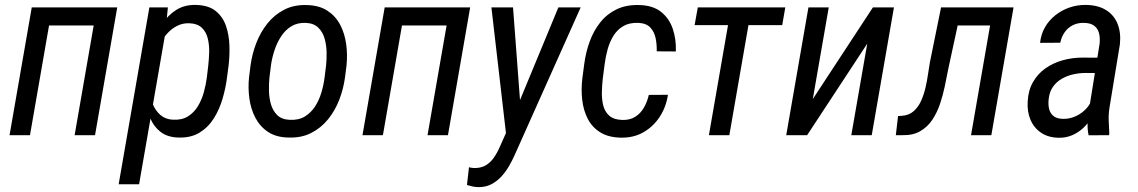

<svg xmlns="http://www.w3.org/2000/svg" viewBox="-20 -559 4706 794"><path d="M389.6 -528.3 376.5 -453.6H170.9L184.1 -528.3ZM195.8 -528.3 104 0H19.5L111.3 -528.3ZM464.8 -528.3 373 0H288.6L380.4 -528.3Z M663.6 -421.4 555.2 203.1H470.7L597.7 -528.3H674.3ZM925.3 -288.1 918.9 -239.3Q913.6 -196.3 900.6 -151.6Q887.7 -106.9 864.5 -69.8Q841.3 -32.7 805.2 -10.5Q769 11.7 716.8 9.8Q671.9 8.3 643.8 -13.7Q615.7 -35.6 601.3 -70.3Q586.9 -105 582.5 -144.8Q578.1 -184.6 581.1 -221.2L591.3 -296.4Q598.1 -336.4 612.3 -379.2Q626.5 -421.9 649.9 -458.5Q673.3 -495.1 708.3 -517.6Q743.2 -540 791.5 -538.6Q842.8 -537.1 872.1 -513.4Q901.4 -489.7 914.3 -452.4Q927.2 -415 928.7 -371.8Q930.2 -328.6 925.3 -288.1ZM835.4 -238.8 841.3 -288.6Q844.2 -314.5 845 -344Q845.7 -373.5 839.1 -400.4Q832.5 -427.2 814.2 -444.6Q795.9 -461.9 761.2 -462.9Q734.9 -463.4 712.6 -452.1Q690.4 -440.9 672.9 -421.9Q655.3 -402.8 643.3 -379.6Q631.3 -356.4 625.5 -333L601.6 -184.1Q601.1 -155.8 611.8 -128.7Q622.6 -101.6 643.3 -83.5Q664.1 -65.4 694.8 -64Q731.9 -62 757.1 -77.6Q782.2 -93.3 798.1 -119.4Q814 -145.5 822.8 -177Q831.5 -208.5 835.4 -238.8Z M1009.8 -238.8 1016.1 -288.6Q1022.5 -335.9 1039.8 -380.9Q1057.1 -425.8 1085.9 -461.9Q1114.7 -498 1155.5 -519Q1196.3 -540 1250 -538.1Q1300.8 -536.6 1334.5 -514.4Q1368.2 -492.2 1387 -456.1Q1405.8 -419.9 1411.6 -376.5Q1417.5 -333 1413.1 -289.1L1406.7 -238.8Q1400.4 -191.9 1383.1 -146.7Q1365.7 -101.6 1336.7 -65.7Q1307.6 -29.8 1266.8 -9Q1226.1 11.7 1172.9 9.8Q1121.6 8.8 1088.1 -13.7Q1054.7 -36.1 1035.9 -72.3Q1017.1 -108.4 1011.2 -151.9Q1005.4 -195.3 1009.8 -238.8ZM1100.6 -289.1 1094.2 -237.8Q1091.8 -213.4 1092.3 -183.8Q1092.8 -154.3 1100.6 -127.4Q1108.4 -100.6 1126.7 -82.8Q1145 -64.9 1177.7 -63.5Q1214.8 -61.5 1240.5 -77.1Q1266.1 -92.8 1283 -118.9Q1299.8 -145 1309.1 -176.5Q1318.4 -208 1322.3 -238.8L1328.6 -289.6Q1331.1 -314 1330.6 -343.3Q1330.1 -372.6 1322.3 -399.7Q1314.5 -426.8 1296.1 -444.8Q1277.8 -462.9 1244.6 -464.4Q1210 -465.8 1184.3 -450Q1158.7 -434.1 1141.6 -407.2Q1124.5 -380.4 1114.5 -349.1Q1104.5 -317.9 1100.6 -289.1Z M1849.1 -528.3 1835.9 -453.6H1630.4L1643.6 -528.3ZM1655.3 -528.3 1563.5 0H1479L1570.8 -528.3ZM1924.3 -528.3 1832.5 0H1748L1839.8 -528.3Z M2095.2 -60.1 2289.1 -528.3H2381.3L2108.4 82Q2098.1 105.5 2084.2 129.2Q2070.3 152.8 2052 172.4Q2033.7 191.9 2010.5 203.6Q1987.3 215.3 1958.5 214.8Q1946.8 214.8 1934.8 212.2Q1922.9 209.5 1911.1 206.1L1919.4 132.8Q1923.8 133.8 1928.2 134.5Q1932.6 135.3 1937 135.7Q1966.8 137.2 1987.3 125.5Q2007.8 113.8 2022 93.5Q2036.1 73.2 2046.9 48.3ZM2101.6 -528.3 2132.8 -113.8 2137.7 -20 2074.7 11.7 2012.2 -528.3Z M2553.2 -63Q2585 -62 2607.2 -76.2Q2629.4 -90.3 2643.1 -114.3Q2656.7 -138.2 2663.1 -166.5L2742.2 -167Q2734.9 -117.2 2708.7 -76.7Q2682.6 -36.1 2641.6 -12.5Q2600.6 11.2 2548.3 10.3Q2495.6 9.3 2461.9 -12Q2428.2 -33.2 2410.4 -68.1Q2392.6 -103 2387.7 -146Q2382.8 -189 2388.2 -234.4L2396 -293.9Q2402.3 -342.3 2418.5 -387Q2434.6 -431.6 2462.2 -466.3Q2489.7 -501 2530 -520.5Q2570.3 -540 2625 -538.1Q2680.2 -536.6 2713.9 -509.8Q2747.6 -482.9 2762.2 -439.7Q2776.9 -396.5 2774.9 -346.2L2695.8 -346.7Q2696.8 -374 2691.4 -400.6Q2686 -427.2 2669.4 -445.1Q2652.8 -462.9 2620.1 -464.4Q2583 -465.8 2557.9 -451.2Q2532.7 -436.5 2517.1 -411.4Q2501.5 -386.2 2492.9 -355.5Q2484.4 -324.7 2480.5 -293.9L2472.7 -233.9Q2469.7 -207.5 2469 -178.2Q2468.3 -148.9 2474.6 -123Q2481 -97.2 2499.5 -80.6Q2518.1 -64 2553.2 -63Z M3087.9 -528.3 2996.1 0H2911.6L3003.4 -528.3ZM3227.5 -528.3 3214.8 -455.1H2852.5L2865.7 -528.3Z M3341.3 -149.4 3589.8 -528.3H3676.8L3585 0H3500.5L3566.4 -378.4L3317.9 0H3231.4L3323.2 -528.3H3407.2Z M4096.7 -528.3 4083.5 -453.6H3878.4L3891.6 -528.3ZM4171.4 -528.3 4079.6 0H3995.6L4087.4 -528.3ZM3871.6 -528.3H3956.5L3901.4 -273.4Q3895 -240.2 3887.2 -202.6Q3879.4 -165 3867.2 -128.9Q3855 -92.8 3835.2 -63.2Q3815.4 -33.7 3785.4 -16.4Q3755.4 1 3712.4 0H3684.6L3693.8 -79.1L3709.5 -80.1Q3738.3 -82 3757.6 -98.6Q3776.9 -115.2 3788.6 -140.9Q3800.3 -166.5 3807.1 -195.8Q3814 -225.1 3817.9 -253.2Q3821.8 -281.2 3825.7 -302.2Z M4481 -90.3 4527.3 -377.9Q4529.8 -403.3 4524.7 -422.6Q4519.5 -441.9 4504.2 -453.1Q4488.8 -464.4 4460.9 -464.4Q4435.5 -464.8 4415.5 -454.3Q4395.5 -443.8 4382.6 -425.3Q4369.6 -406.7 4364.7 -382.3L4281.2 -381.8Q4284.7 -417.5 4301.5 -446.5Q4318.4 -475.6 4344.7 -496.3Q4371.1 -517.1 4403.3 -528.1Q4435.5 -539.1 4470.2 -538.6Q4520 -538.1 4553.2 -517.8Q4586.4 -497.6 4601.3 -461.2Q4616.2 -424.8 4611.3 -376L4568.4 -115.2Q4564 -87.4 4564.9 -61.5Q4565.9 -35.6 4567.4 -8.3L4566.4 0L4481.9 0.5Q4477.1 -22 4477.5 -44.9Q4478 -67.9 4481 -90.3ZM4533.7 -320.3 4523.4 -256.8 4469.7 -257.3Q4443.8 -257.3 4418.2 -251.5Q4392.6 -245.6 4370.8 -233.2Q4349.1 -220.7 4334.7 -200.4Q4320.3 -180.2 4316.9 -150.9Q4314 -127 4318.6 -108.2Q4323.2 -89.4 4337.6 -78.4Q4352.1 -67.4 4378.4 -67.4Q4405.8 -67.4 4431.2 -79.6Q4456.5 -91.8 4474.9 -112.8Q4493.2 -133.8 4499 -160.6L4512.2 -119.6Q4506.3 -94.2 4492.4 -70.6Q4478.5 -46.9 4458.5 -28.6Q4438.5 -10.3 4413.8 0.2Q4389.2 10.7 4361.3 10.7Q4316.9 10.7 4286.6 -9.3Q4256.3 -29.3 4241.7 -63.2Q4227.1 -97.2 4230 -140.1Q4232.4 -186 4252.2 -220.2Q4272 -254.4 4303.7 -276.6Q4335.4 -298.8 4374.8 -309.8Q4414.1 -320.8 4456.5 -320.8Z"/></svg>

Font: Roboto Condensed
Style: Italic
Weight: 400
Italic angle: -12°
Designer: Christian Robertson
Foundry: Google
Version: Version 3.0